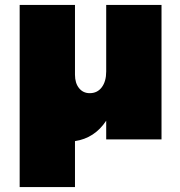

<svg xmlns="http://www.w3.org/2000/svg" viewBox="-20 -567 731 781"><path d="M637 -547V0H412V-76Q365 -5 285 7V194H60V-547H285V-263Q285 -229 301.5 -208.5Q318 -188 345 -188Q376 -188 394 -212Q412 -236 412 -276V-547Z"/></svg>

Font: Argentum Sans Black
Style: Regular
Weight: 900
Designer: Julieta Ulanovsky (Modified by Cristiano Sobral)
Foundry: Julieta Ulanovsky
Version: Version 1.000; ttfautohint (v1.5.65-e2d9)